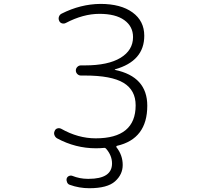

<svg xmlns="http://www.w3.org/2000/svg" viewBox="-20 -784 1040 1000"><path d="M579.1 -422.9Q578.1 -422.9 578.1 -421.4Q578.1 -419.9 579.1 -419.9Q747.1 -384.8 747.1 -233.4Q747.1 -60.5 588.9 -24.4Q586.9 -23.4 585.9 -21Q585 -18.6 586.9 -16.6Q619.1 24.4 619.1 75.2Q619.1 125 579.1 160.6Q539.1 196.3 445.3 196.3Q392.6 196.3 343.8 178.7Q334 175.8 329.6 166Q325.2 156.2 327.1 146.5Q330.1 136.7 338.9 132.8Q347.7 128.9 356.4 131.8Q395.5 147.5 437.5 147.5Q439.5 147.5 441.4 147.5Q563.5 147.5 563.5 67.4Q563.5 26.4 533.2 -8.8Q528.3 -14.6 521.5 -13.7Q502 -11.7 479.5 -11.7Q373 -11.7 277.3 -63.5Q267.6 -69.3 263.7 -80.1Q261.7 -85 261.7 -89.8Q261.7 -95.7 264.6 -101.6Q268.6 -112.3 278.8 -115.2Q289.1 -118.2 298.8 -113.3Q386.7 -63.5 478.5 -63.5Q686.5 -63.5 686.5 -235.4Q686.5 -314.5 623.5 -352.5Q560.5 -390.6 421.9 -390.6H401.4Q390.6 -390.6 382.8 -398.4Q375 -406.2 375 -417Q375 -427.7 382.8 -435.5Q390.6 -443.4 401.4 -443.4H421.9Q543 -443.4 607.9 -482.9Q672.9 -522.5 672.9 -590.8Q672.9 -646.5 627.4 -679.2Q582 -711.9 498 -711.9Q413.1 -711.9 322.3 -664.1Q312.5 -659.2 302.2 -662.6Q292 -666 288.1 -675.8Q283.2 -686.5 287.1 -697.3Q291 -708 300.8 -712.9Q399.4 -762.7 502.9 -763.7Q609.4 -763.7 670.4 -719.2Q731.4 -674.8 731.4 -597.7Q731.4 -465.8 579.1 -422.9Z"/></svg>

Font: Rounded Mgen+ 1mn light
Style: Regular
Weight: 200
Designer: [Source Han Sans]
Ryoko NISHIZUKA  (kana & ideographs); Paul D. Hunt (Latin, Greek & Cyrillic); Wenlong ZHANG  (bopomofo
Version: Version 1.059.20150602